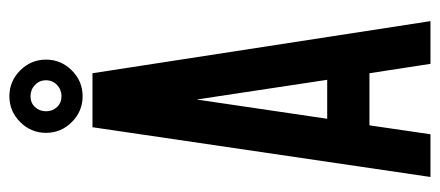

<svg xmlns="http://www.w3.org/2000/svg" viewBox="-284 -653 937 409"><g transform="rotate(-90 184.5 -448.5)"><path d="M103 0H12L118 -720H233L344 0H253L233 -130H122ZM136 -220H219L177 -498ZM262 -819Q262 -787 239 -764Q216 -741 184 -741Q152 -741 129 -764Q106 -787 106 -819Q106 -851 129 -874Q152 -897 184 -897Q216 -897 239 -874Q262 -851 262 -819ZM152 -819Q152 -805 161 -795.5Q170 -786 184 -786Q198 -786 208 -795.5Q218 -805 218 -819Q218 -833 208 -842.5Q198 -852 184 -852Q170 -852 161 -842.5Q152 -833 152 -819Z"/></g></svg>

Font: Berliner Wand
Style: Regular
Weight: 400
Designer: Peter Wiegel
Foundry: Peter Wiegel
Version: Version 1.000